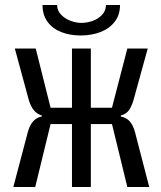

<svg xmlns="http://www.w3.org/2000/svg" viewBox="-20 -743 640 763"><path d="M146 -280V-284Q109 -294.5 94 -347L39 -550H122L181 -315H266V-550H341V-315H425L486 -550H567L511 -347Q502.5 -318 491.2 -303.5Q480 -289 460 -284V-280Q482 -276 495.8 -260.5Q509.5 -245 517 -216L573 0H486L425 -250H341V0H266V-250H181L120 0H33L90 -216Q104.5 -272.5 146 -280ZM149 -723H207Q207 -701.5 222.2 -685.2Q237.5 -669 260 -660.5Q282.5 -652 303 -652Q326 -652 348.8 -660.2Q371.5 -668.5 386.2 -684.8Q401 -701 401 -723H457Q457 -684 436 -656.8Q415 -629.5 379.5 -615.8Q344 -602 301 -602Q258 -602 223.5 -615.5Q189 -629 169 -656.2Q149 -683.5 149 -723Z"/></svg>

Font: JuliaMono Light
Style: Regular
Weight: 300
Monospace: yes
Designer: cormullion
Foundry: corm
Version: Version 0.054; ttfautohint (v1.8.4)